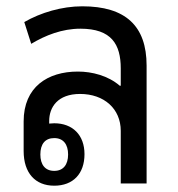

<svg xmlns="http://www.w3.org/2000/svg" viewBox="-20 -582 564 609"><path d="M152 7C212 7 248 -31 248 -93C248 -154 210 -191 152 -191C147 -191 141 -190 136 -190V-198C136 -242 163 -284 234 -284C310 -284 363 -237 363 -167V0H445V-374C445 -500 378 -562 241 -562C176 -562 109 -542 57 -512L79 -443C124 -470 177 -491 235 -491C334 -491 363 -441 363 -365V-310H360C323 -342 272 -355 227 -355C131 -355 55 -306 55 -197V-103C55 -33 92 7 152 7ZM152 -40C123 -40 108 -60 108 -92C108 -125 123 -144 152 -144C181 -144 196 -124 196 -92C196 -60 181 -40 152 -40Z"/></svg>

Font: Noto Sans Thai Looped SemiCondensed
Style: Regular
Weight: 400
Width: 4
Designer: Sasikarn Vongin, Ben Mitchell
Foundry: The Fontpad Ltd
Version: Version 1.001